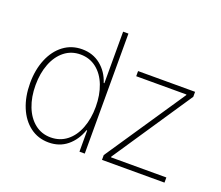

<svg xmlns="http://www.w3.org/2000/svg" viewBox="-119 -880 1223 1063"><g transform="rotate(20 493.0 -348.0)"><path d="M49.8 -263.7Q49.8 -342.3 75.7 -404.8Q101.6 -467.3 148.7 -502.7Q195.8 -538.1 257.8 -538.1Q321.3 -538.1 367.2 -501.2Q413.1 -464.4 432.6 -403.3H436.5V-707H467.8V0H436.5V-125H432.6Q411.1 -63 366 -26.1Q320.8 10.7 257.8 10.7Q195.3 10.7 148.2 -24.7Q101.1 -60.1 75.4 -122.3Q49.8 -184.6 49.8 -263.7ZM436.5 -263.7Q436.5 -333.5 415 -389.2Q393.6 -444.8 353.3 -476.3Q313 -507.8 258.8 -507.8Q205.1 -507.8 165 -476.1Q125 -444.3 103.5 -388.9Q82 -333.5 82 -263.7Q82 -193.8 103.5 -138.4Q125 -83 165 -51.3Q205.1 -19.5 258.8 -19.5Q313 -19.5 353.3 -51Q393.6 -82.5 415 -138.2Q436.5 -193.8 436.5 -263.7ZM569.3 -28.3 884.8 -496.1V-500H588.9V-530.3H924.8V-501L611.3 -34.2V-30.3H937.5V0H569.3Z"/></g></svg>

Font: Pretendard GOV Thin
Style: Regular
Weight: 100
Designer: Base glyphs from Inter by Rasmus Andersson; Hangeul glyphs from Noto Sans CJK(Source Han Sans) by Jang Soo-young and Kan
Foundry: Kil Hyung-jin
Version: Version 1.309